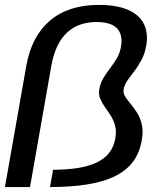

<svg xmlns="http://www.w3.org/2000/svg" viewBox="-30 -756 668 776"><path d="M-10 0H91.3L178.1 -493.5Q186.5 -538.4 202.7 -571.5Q219 -604.5 242.3 -625.7Q265.7 -646.9 295.3 -656.9Q324.8 -667 359.2 -667Q418.2 -667 442.5 -641.9Q466.8 -616.8 459.4 -569.8Q455.2 -543 442.7 -521.4Q430.1 -499.8 414.9 -480Q399.7 -460.2 387.2 -439.3Q374.7 -418.4 371.1 -393.8Q367.9 -374.1 375 -357Q382.1 -339.9 393.9 -323.7Q405.7 -307.5 417.1 -289.4Q428.5 -271.3 434.9 -249.2Q441.2 -227.2 436.4 -198.2Q430.8 -164.2 412.3 -139.7Q393.9 -115.2 362.2 -99.9Q330.5 -84.5 285.9 -77.2Q241.4 -69.9 184.5 -69.9L172.1 0Q254.9 0 320.2 -10.2Q385.4 -20.4 432.1 -42.6Q478.9 -64.8 506.7 -101.3Q534.6 -137.8 543.2 -190.7Q549.5 -226.7 543 -253.6Q536.5 -280.5 524 -300.3Q511.5 -320.1 498.1 -336Q484.7 -351.8 476 -365.6Q467.3 -379.4 469.8 -394.5Q472.5 -412.4 484.8 -430.2Q497.1 -448 512.9 -468.4Q528.7 -488.8 542.5 -515.1Q556.4 -541.3 561.8 -576.2Q567.3 -611.2 558.9 -640.6Q550.5 -670 527 -691.5Q503.5 -712.9 464.3 -724.6Q425.1 -736.2 369.5 -736.2Q308.3 -736.2 258.6 -720.3Q209 -704.3 172 -672.8Q135.1 -641.3 110.8 -595.3Q86.6 -549.3 76.1 -489Z"/></svg>

Font: Anybody Thin
Style: Italic
Weight: 100
Italic angle: -10°
Designer: Tyler Finck
Foundry: Etcetera Type Company
Version: Version 1.114;gftools[0.9.25]